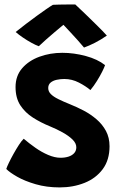

<svg xmlns="http://www.w3.org/2000/svg" viewBox="-20 -798 535 858"><path d="M246.5 39.5Q188 39.5 139.2 25.2Q90.5 11 56.8 -8.2Q23 -27.5 8 -43Q11 -52.5 19.8 -70.8Q28.5 -89 40.5 -110.5Q52.5 -132 64.5 -150.5Q76.5 -169 86 -178Q110 -157.5 138 -137.8Q166 -118 195.5 -105.5Q225 -93 250.5 -93Q270.5 -93 286.5 -98.2Q302.5 -103.5 311.8 -114Q321 -124.5 321 -140Q321 -158 303.8 -174.8Q286.5 -191.5 259.5 -206.5Q232.5 -221.5 203 -233.5Q162.5 -250 127.5 -272.2Q92.5 -294.5 71 -327.2Q49.5 -360 49.5 -409Q49.5 -459 79 -493Q108.5 -527 156.2 -544.5Q204 -562 258.5 -562Q310 -562 363 -547.8Q416 -533.5 449.5 -507Q446.5 -497.5 436.8 -478Q427 -458.5 413.2 -436.2Q399.5 -414 384 -395.5Q363.5 -413 332.5 -429Q301.5 -445 267.5 -445Q250.5 -445 233.8 -441.5Q217 -438 206.2 -429Q195.5 -420 195.5 -404.5Q195.5 -389.5 207 -377.8Q218.5 -366 240.8 -355Q263 -344 293 -332Q323 -320 354 -303.8Q385 -287.5 411.2 -265Q437.5 -242.5 453.5 -212.8Q469.5 -183 469.5 -144.5Q469.5 -83 439 -42Q408.5 -1 357.8 19.2Q307 39.5 246.5 39.5ZM316.5 -778Q336 -760 361.8 -735Q387.5 -710 413.2 -684.8Q439 -659.5 457.5 -639Q432 -621 404.5 -607Q377 -593 355.5 -585.5Q342.5 -601.5 327 -618.5Q311.5 -635.5 296.8 -651.5Q282 -667.5 271.2 -679Q260.5 -690.5 257.5 -693.5H271.5Q266.5 -689.5 253 -678.5Q239.5 -667.5 222 -652.5Q204.5 -637.5 186.2 -621.5Q168 -605.5 153.5 -591.5Q140 -596 120.5 -606.8Q101 -617.5 82 -630.5Q63 -643.5 50 -655Q72.5 -673 97 -691.8Q121.5 -710.5 145 -727.5Q168.5 -744.5 187.2 -757.5Q206 -770.5 216.5 -776.5Q225 -777 244.8 -777.5Q264.5 -778 285.2 -778Q306 -778 316.5 -778Z"/></svg>

Font: Grandstander Thin
Style: Bold
Weight: 700
Version: Version 1.200